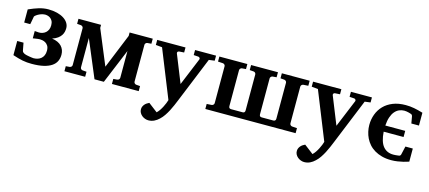

<svg xmlns="http://www.w3.org/2000/svg" viewBox="-55 -997 3858 1725"><g transform="rotate(15 1874.0 -134.5)"><path d="M448.2 -136.2Q448.2 -102.5 435.3 -75.2Q422.4 -47.9 393.8 -28.6Q365.2 -9.3 320.1 1.5Q274.9 12.2 210.9 12.2Q187.5 12.2 166.5 10.5Q145.5 8.8 124.5 4.6Q103.5 0.5 81.1 -5.9Q58.6 -12.2 32.2 -21V-152.8H90.8L104 -83Q106.4 -70.8 113.8 -65.9Q121.1 -61 127.9 -57.1Q134.3 -54.2 147.2 -51.3Q160.2 -48.3 173.6 -46.1Q187 -43.9 198.2 -42.5Q209.5 -41 212.9 -41Q232.9 -41 251 -46.6Q269 -52.2 283 -64Q296.9 -75.7 304.9 -93.8Q313 -111.8 313 -137.2Q313 -165.5 302.5 -182.1Q292 -198.7 277.6 -207Q263.2 -215.3 248.5 -217.8Q233.9 -220.2 225.1 -220.2Q217.3 -220.2 206.5 -218.8Q195.8 -217.3 185.5 -215.8L161.1 -211.9V-279.8Q182.1 -278.3 190.7 -277.6Q199.2 -276.9 202.1 -276.9Q218.3 -276.9 234.1 -282.2Q250 -287.6 262.7 -298.6Q275.4 -309.6 283.2 -326.7Q291 -343.8 291 -367.2Q291 -392.1 282.7 -407.5Q274.4 -422.9 262.5 -431.6Q250.5 -440.4 237.1 -443.6Q223.6 -446.8 212.9 -446.8Q202.1 -446.8 190.9 -444.1Q179.7 -441.4 169.4 -437.3Q159.2 -433.1 150.1 -428Q141.1 -422.9 134.8 -418Q130.9 -415 125.5 -410.2Q120.1 -405.3 120.1 -403.8Q116.7 -384.8 113.8 -369.1Q111.3 -356 109.1 -344Q106.9 -332 106 -329.1H49.8V-451.2Q76.7 -462.9 99.6 -471.9Q122.6 -481 143.8 -487.1Q165 -493.2 186.3 -496.6Q207.5 -500 231 -500Q275.4 -500 312 -490.5Q348.6 -481 374.3 -464.6Q399.9 -448.2 414.1 -425.8Q428.2 -403.3 428.2 -377Q428.2 -361.8 424.6 -344.7Q420.9 -327.6 410.2 -311Q399.4 -294.4 379.9 -279.8Q360.4 -265.1 329.1 -254.9Q389.2 -246.1 418.7 -214.4Q448.2 -182.6 448.2 -136.2Z M954.1 0V-46.9L989.7 -49.8Q999 -50.8 1005.6 -57.4Q1012.2 -64 1012.2 -73.2V-321.8L878.9 0H792L647 -345.2V-73.2Q647 -64 652.8 -57.4Q658.7 -50.8 668 -49.8L705.1 -46.9V0H512.2V-46.9L547.9 -49.8Q557.1 -50.8 563.5 -57.4Q569.8 -64 569.8 -73.2V-415Q569.8 -423.8 563.5 -430.4Q557.1 -437 547.9 -438L512.2 -440.9V-487.8H722.2V-459L856.9 -134.8L987.8 -456.1V-487.8H1203.1V-440.9L1167 -438Q1157.7 -437 1151.4 -430.4Q1145 -423.8 1145 -415V-73.2Q1145 -64 1151.4 -57.4Q1157.7 -50.8 1167 -49.8L1203.1 -46.9V0Z M1738.8 -434.1 1565.9 -9.8Q1556.6 12.7 1545.4 39.1Q1534.2 65.4 1520.3 92Q1506.3 118.7 1489.7 143.3Q1473.1 168 1452.6 187Q1431.6 207.5 1407 219.2Q1382.3 231 1353 231Q1338.4 231 1322.5 225.3Q1306.6 219.7 1293.7 209.2Q1280.8 198.7 1272.5 183.8Q1264.2 168.9 1264.6 150.9Q1264.6 137.2 1269.8 125.7Q1274.9 114.3 1283 105Q1291 95.7 1301.5 88.9Q1312 82 1322.8 77.1L1407.7 142.1Q1421.4 129.4 1433.3 111.8Q1445.3 94.2 1454.8 75.4Q1464.4 56.6 1471.4 39.1Q1478.5 21.5 1481.9 8.8L1303.7 -435.1L1244.6 -440.9V-487.8H1507.8V-440.9L1461.9 -438Q1452.6 -437 1448.2 -430.7Q1443.8 -424.3 1446.8 -416L1549.8 -159.2L1655.8 -416Q1658.7 -423.3 1653.8 -430.2Q1648.9 -437 1640.6 -438L1596.7 -440.9V-487.8H1792V-440.9Z M1822.8 0V-46.9L1868.7 -49.8Q1877.9 -50.8 1884.3 -57.4Q1890.6 -64 1890.6 -73.2V-415Q1890.6 -423.8 1884.3 -430.4Q1877.9 -437 1868.7 -438L1822.8 -440.9V-487.8H2083V-440.9L2046.9 -438Q2037.6 -437 2031.2 -430.4Q2024.9 -423.8 2024.9 -415V-81.1Q2024.9 -58.1 2046.9 -58.1H2154.8Q2175.8 -58.1 2175.8 -81.1V-415Q2175.8 -423.8 2169.9 -430.4Q2164.1 -437 2154.8 -438L2117.7 -440.9V-487.8H2367.7V-440.9L2331.5 -438Q2322.8 -437 2316.2 -430.4Q2309.6 -423.8 2309.6 -415V-81.1Q2309.6 -58.1 2331.5 -58.1H2439.9Q2450.2 -58.1 2456.1 -64Q2461.9 -69.8 2461.9 -81.1V-415Q2461.9 -423.8 2455.3 -430.4Q2448.7 -437 2439.9 -438L2403.8 -440.9V-487.8H2662.6V-440.9L2616.7 -438Q2607.9 -437 2601.3 -430.4Q2594.7 -423.8 2594.7 -415V-73.2Q2594.7 -64 2601.3 -57.4Q2607.9 -50.8 2616.7 -49.8L2662.6 -46.9V0Z M3188.5 -434.1 3015.6 -9.8Q3006.3 12.7 2995.1 39.1Q2983.9 65.4 2970 92Q2956.1 118.7 2939.5 143.3Q2922.9 168 2902.3 187Q2881.3 207.5 2856.7 219.2Q2832 231 2802.7 231Q2788.1 231 2772.2 225.3Q2756.3 219.7 2743.4 209.2Q2730.5 198.7 2722.2 183.8Q2713.9 168.9 2714.4 150.9Q2714.4 137.2 2719.5 125.7Q2724.6 114.3 2732.7 105Q2740.7 95.7 2751.2 88.9Q2761.7 82 2772.5 77.1L2857.4 142.1Q2871.1 129.4 2883.1 111.8Q2895 94.2 2904.5 75.4Q2914.1 56.6 2921.1 39.1Q2928.2 21.5 2931.6 8.8L2753.4 -435.1L2694.3 -440.9V-487.8H2957.5V-440.9L2911.6 -438Q2902.3 -437 2897.9 -430.7Q2893.6 -424.3 2896.5 -416L2999.5 -159.2L3105.5 -416Q3108.4 -423.3 3103.5 -430.2Q3098.6 -437 3090.3 -438L3046.4 -440.9V-487.8H3241.7V-440.9Z M3715.3 -17.1Q3691.4 -8.8 3664.6 -2.4Q3641.6 2.9 3612.8 7.6Q3584 12.2 3553.7 12.2Q3505.4 12.2 3466.8 1.7Q3428.2 -8.8 3397.9 -26.9Q3367.7 -44.9 3345.9 -69.6Q3324.2 -94.2 3310.3 -122.6Q3296.4 -150.9 3289.6 -181.9Q3282.7 -212.9 3282.7 -243.2Q3282.7 -295.9 3300 -342.5Q3317.4 -389.2 3351.3 -424.3Q3385.3 -459.5 3436 -479.7Q3486.8 -500 3553.7 -500Q3574.2 -500 3593.5 -498.3Q3612.8 -496.6 3632.3 -492.9Q3651.9 -489.3 3672.4 -484.1Q3692.9 -479 3715.3 -472.2V-353H3644.5L3633.3 -417Q3632.3 -422.9 3629.4 -427.2Q3626.5 -431.6 3623.5 -433.1Q3619.6 -435.1 3612.1 -437.5Q3604.5 -439.9 3595 -442.4Q3585.4 -444.8 3575 -446.5Q3564.5 -448.2 3554.7 -448.2Q3529.3 -448.2 3506.6 -438.2Q3483.9 -428.2 3466.3 -407.2Q3448.7 -386.2 3437.5 -353.5Q3426.3 -320.8 3423.3 -274.9H3608.4V-217.8H3423.3Q3429.7 -125 3464.6 -83Q3499.5 -41 3559.6 -41Q3568.4 -41 3578.1 -41.7Q3587.9 -42.5 3596.4 -43.5Q3605 -44.4 3610.8 -45.4Q3616.7 -46.4 3617.7 -46.9Q3627 -51.8 3628.4 -60.1L3646.5 -139.2H3715.3Z"/></g></svg>

Font: Charis SIL
Style: Bold
Weight: 700
Foundry: SIL International
Version: Version 4.112